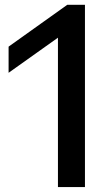

<svg xmlns="http://www.w3.org/2000/svg" viewBox="-20 -762 456 782"><path d="M216 0V-608.5L15 -465.5V-572L254 -742.5H326V0Z"/></svg>

Font: Encode Sans SemiExpanded SemiExpanded Medium
Style: Regular
Weight: 500
Width: 6
Designer: Multiple Designers
Foundry: Impallari Type
Version: Version 3.000; ttfautohint (v1.8.3) -l 8 -r 50 -G 200 -x 14 